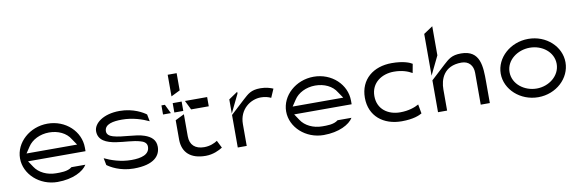

<svg xmlns="http://www.w3.org/2000/svg" viewBox="-47 -1016 4152 1372"><g transform="rotate(-10 2029.0 -329.5)"><path d="M48 -226C48 -111 154 -14 284 -14C395 -14 473 -56 500 -101H399C368 -75 314 -77 284 -77C219 -77 160 -106 131 -151L101 -196H518V-222C518 -340 415 -437 284 -437C154 -437 48 -341 48 -226ZM100 -253 130 -298C159 -343 218 -373 284 -373C349 -373 408 -346 437 -297L467 -253Z M617 -323C617 -257 674 -232 746 -221C801 -212 869 -212 917 -197C936 -192 963 -181 963 -151C963 -93 902 -77 831 -77C752 -77 683 -102 637 -124L647 -73C668 -57 737 -14 837 -14C987 -14 1032 -75 1032 -138C1032 -189 999 -215 953 -231C891 -253 795 -247 729 -267C709 -273 686 -285 686 -310C686 -363 751 -373 813 -373C892 -373 960 -349 1007 -327L997 -378C976 -394 907 -437 807 -437C687 -437 617 -379 617 -323Z M1109 -358H1166L1134 -424H1109ZM1191 -158C1193 -68 1249 -14 1359 -14C1413 -14 1457 -36 1482 -52L1455 -106C1434 -92 1401 -77 1359 -77C1294 -77 1256 -111 1256 -174V-334L1191 -302ZM1191 -358H1256V-426H1191ZM1191 -475 1256 -507V-632H1191ZM1280 -426 1313 -359H1441V-426Z M1594 -33H1659V-191C1659 -301 1745 -357 1818 -357C1849 -357 1872 -350 1891 -341L1918 -403C1900 -411 1867 -422 1826 -422C1757 -422 1734 -397 1697 -364L1594 -269ZM1594 -279 1659 -413V-426L1594 -382Z M1979 -226C1979 -111 2085 -14 2215 -14C2326 -14 2404 -56 2431 -101H2330C2299 -75 2245 -77 2215 -77C2150 -77 2091 -106 2062 -151L2032 -196H2449V-222C2449 -340 2346 -437 2215 -437C2085 -437 1979 -341 1979 -226ZM2031 -253 2061 -298C2090 -343 2149 -373 2215 -373C2280 -373 2339 -346 2368 -297L2398 -253Z M2550 -225C2550 -91 2649 -14 2781 -14C2867 -14 2910 -34 2929 -45L2917 -112C2889 -96 2843 -79 2781 -79C2694 -79 2619 -129 2619 -225C2619 -322 2699 -373 2786 -373C2846 -373 2888 -357 2917 -340L2929 -405C2912 -416 2867 -436 2781 -436C2649 -436 2550 -359 2550 -225Z M3047 -33H3113V-187C3113 -257 3143 -353 3273 -353C3327 -353 3357 -316 3357 -264V-33H3423V-187C3423 -297 3422 -418 3281 -418C3212 -418 3188 -393 3151 -360L3047 -264ZM3047 -298 3113 -434V-645L3047 -601Z M3536 -226C3536 -111 3642 -14 3772 -14C3903 -14 4006 -111 4006 -226C4006 -341 3903 -437 3772 -437C3642 -437 3536 -341 3536 -226ZM3600 -226C3600 -313 3683 -373 3772 -373C3861 -373 3942 -313 3942 -226C3942 -140 3861 -77 3772 -77C3682 -77 3600 -139 3600 -226Z"/></g></svg>

Font: Charger Static
Style: Regular
Weight: 1000
Designer: Jasper
Foundry: KineticPlasma Fonts/Cannot Into Space Fonts
Version: Version 1.1